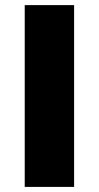

<svg xmlns="http://www.w3.org/2000/svg" viewBox="-20 -734 388 754"><path d="M77.1 0V-713.9H271V0Z"/></svg>

Font: Open Sans ExtraBold
Style: Regular
Weight: 800
Designer: Monotype Design Team
Foundry: Monotype Imaging Inc.
Version: Version 3.003; ttfautohint (v1.8.4)